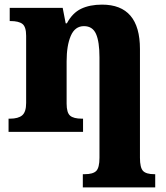

<svg xmlns="http://www.w3.org/2000/svg" viewBox="-20 -570 716 830"><path d="M338 183H346Q382 183 396 169Q410 155 410 112V-322Q410 -390 395 -423.5Q380 -457 343 -457Q304 -457 286 -415Q268 -373 268 -305V-122Q268 -83 283 -70Q298 -57 334 -57H339V0H17V-57H23Q59 -57 76 -71.5Q93 -86 93 -125V-415Q93 -454 77 -466.5Q61 -479 25 -479H22V-536H251L264 -469H269Q293 -514 330.5 -532Q368 -550 421 -550Q585 -550 585 -358V112Q585 155 598.5 169Q612 183 647 183H651V240H338Z"/></svg>

Font: Noto Serif ExtraBold
Style: Regular
Weight: 800
Designer: Monotype Design Team
Foundry: Monotype Imaging Inc.
Version: Version 1.001